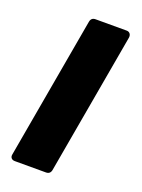

<svg xmlns="http://www.w3.org/2000/svg" viewBox="-114 -618 496 673"><g transform="rotate(20 134.0 -282.0)"><path d="M163 -16Q160 0 144 0H28Q19 0 14.5 -5.5Q10 -11 12 -20L105 -548Q108 -564 124 -564H240Q248 -564 252.5 -558.5Q257 -553 256 -544Z"/></g></svg>

Font: Open Sauce Two ExtraBold Italic
Style: Regular
Weight: 800
Italic angle: -10°
Designer: Alfredo Marco Pradil
Foundry: Creative Sauce Fz LLC
Version: Version 1.477